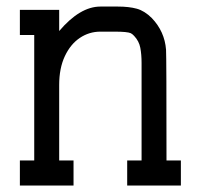

<svg xmlns="http://www.w3.org/2000/svg" viewBox="-20 -574 621 594"><path d="M539.6 0H373.5V-77.6H418V-379.4Q418 -405.3 414.1 -426Q410.2 -446.8 395 -462.9Q390.1 -468.3 384.8 -471.2Q374.5 -476.1 334 -476.1H290.5Q255.9 -476.1 227.1 -456.8Q198.2 -437.5 180.7 -400.4Q163.1 -363.3 163.1 -311V-77.6H207.5V0H41.5V-77.6H85.9V-465.8H41.5V-543.5H163.1V-478Q227.5 -553.7 290.5 -553.7H344.7Q378.9 -553.7 403.1 -547.1Q427.2 -540.5 449.7 -518.1Q489.3 -476.6 493.7 -420.4Q495.1 -396.5 495.1 -77.6H539.6Z"/></svg>

Font: Turpis
Style: Regular
Weight: 400
Designer: GGBotNet
Foundry: f0n7
Version: 1.00